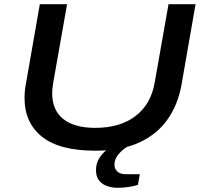

<svg xmlns="http://www.w3.org/2000/svg" viewBox="-20 -707 973 916"><path d="M436 12Q263 12 180 -55Q97 -122 97 -239Q97 -257 99 -276.5Q101 -296 105 -315L170 -687H300L234 -313Q232 -299 230.5 -286.5Q229 -274 229 -262Q229 -182 281.5 -139.5Q334 -97 435 -97Q552 -97 626 -153Q700 -209 718 -313L784 -687H913L846 -303Q829 -207 778.5 -136Q728 -65 643 -26.5Q558 12 436 12ZM542 189Q516 189 492 181Q468 173 453 154.5Q438 136 438 105Q438 78 448.5 57Q459 36 476.5 19Q494 2 515 -12H589V-8Q566 5 546 28Q526 51 526 79Q526 97 539 110.5Q552 124 581 124H647L638 175Q617 182 590 185.5Q563 189 542 189Z"/></svg>

Font: Archivo Expanded Medium
Style: Italic
Weight: 500
Width: 7
Italic angle: -10°
Designer: Hector Gatti
Foundry: Omnibus-Type
Version: Version 2.001